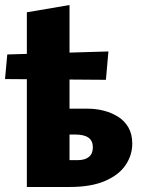

<svg xmlns="http://www.w3.org/2000/svg" viewBox="-33 -745 571 765"><path d="M74 0V-696L244 -725V-107H277Q306 -107 321.5 -120Q337 -133 337 -158Q337 -184 319.5 -196.5Q302 -209 266 -209H206V-312H316Q349 -312 380.5 -304Q412 -296 438 -279.5Q464 -263 479 -236.5Q494 -210 494 -173Q494 -127 467.5 -87.5Q441 -48 385.5 -24Q330 0 245 0ZM389 -427 -13 -430 -4 -528 399 -540Z"/></svg>

Font: Ysabeau Office Black
Style: Regular
Weight: 900
Designer: Christian Thalmann (Catharsis Fonts)
Version: Version 2.001;gftools[0.9.30]; featfreeze: tnum,lnum,ss02